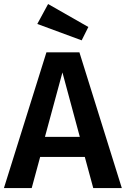

<svg xmlns="http://www.w3.org/2000/svg" viewBox="-20 -958 640 978"><path d="M412 -158.5H184.5L141.5 0H0L216.5 -691.5H384.5L600.5 0H455ZM209 -261H386.5L298 -589ZM225 -937.5 430 -820.5 396 -752.5 170 -836Z"/></svg>

Font: Fira Code Light SemiBold
Style: Regular
Weight: 600
Monospace: yes
Version: Version 5.002